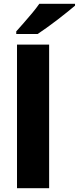

<svg xmlns="http://www.w3.org/2000/svg" viewBox="-20 -996 417 1016"><path d="M240 0H70V-760H240ZM377 -966Q360 -952 335 -931.5Q310 -911 281.5 -889.5Q253 -868 226 -848.5Q199 -829 179 -816H66V-830Q83 -849 105.5 -874.5Q128 -900 150.5 -927Q173 -954 188 -976H377Z"/></svg>

Font: Noto Sans Syriac Eastern ExtraBold
Style: Regular
Weight: 800
Designer: Patrick Giasson and the Monotype Design Team
Foundry: Monotype Imaging Inc.
Version: Version 3.001